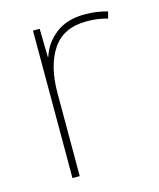

<svg xmlns="http://www.w3.org/2000/svg" viewBox="-87 -600 550 664"><g transform="rotate(-15 187.5 -268.0)"><path d="M278 -536Q302 -536 321.5 -533Q341 -530 359 -525L353 -501Q334 -506 317.5 -508.5Q301 -511 278 -511Q195 -511 156 -453Q117 -395 117 -297V0H91V-528H115L117 -427H119Q133 -473 173.5 -504.5Q214 -536 278 -536Z"/></g></svg>

Font: Noto Sans Oriya Thin
Style: Regular
Weight: 100
Designer: Amélie Bonet and Sol Matas
Foundry: Google LLC
Version: Version 2.006; ttfautohint (v1.8.4.7-5d5b)